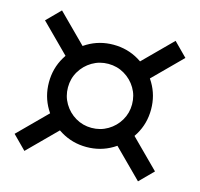

<svg xmlns="http://www.w3.org/2000/svg" viewBox="-97 -918 893 858"><g transform="rotate(15 350.0 -489.0)"><path d="M349.5 -253Q285 -253 231.2 -285Q177.5 -317 145.5 -370.8Q113.5 -424.5 113.5 -489.5Q113.5 -554.5 145.5 -608.2Q177.5 -662 231.2 -694Q285 -726 349.5 -726Q414.5 -726 468.2 -694Q522 -662 554 -608.2Q586 -554.5 586 -489.5Q586 -424.5 554 -370.8Q522 -317 468.2 -285Q414.5 -253 349.5 -253ZM349.5 -341.5Q390.5 -341.5 424.2 -361.5Q458 -381.5 478 -415.2Q498 -449 498 -489.5Q498 -530.5 478 -564Q458 -597.5 424.2 -617.5Q390.5 -637.5 349.5 -637.5Q309 -637.5 275.2 -617.5Q241.5 -597.5 221.5 -564Q201.5 -530.5 201.5 -489.5Q201.5 -449 221.5 -415.2Q241.5 -381.5 275.2 -361.5Q309 -341.5 349.5 -341.5ZM522.5 -600 460.5 -662.5 612.5 -814.5 674.5 -752ZM177 -379 239 -316.5 87 -164.5 25 -227ZM239 -662.5 177 -600 25 -752 87 -814.5ZM460.5 -316.5 522.5 -379 674.5 -227 612.5 -164.5Z"/></g></svg>

Font: Edu VIC WA NT Hand
Style: Regular
Weight: 400
Designer: Tina and Corey Anderson, Eben Sorkin, Mirko Velimirovic
Foundry: Google for Education
Version: Version 1.000